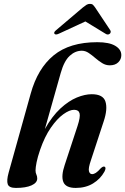

<svg xmlns="http://www.w3.org/2000/svg" viewBox="-20 -936 631 967"><path d="M182 -181.5Q169.5 -145 164.2 -118.5Q159 -92 159 -78Q159 -65.5 163.2 -57Q167.5 -48.5 167.5 -37Q167.5 -15.5 139 -2.5Q110.5 10.5 60 10.5Q25.5 10.5 19 -8.2Q12.5 -27 23.5 -66.5L134.5 -464Q169.5 -591 250.2 -657.2Q331 -723.5 470 -723.5Q530 -723.5 560.5 -705.2Q591 -687 591 -658.5Q591 -637 575.5 -622Q560 -607 533 -607Q512.5 -607 494.8 -618Q477 -629 460.2 -643.5Q443.5 -658 426.8 -669.2Q410 -680.5 392 -680.5Q359 -680.5 331 -654.8Q303 -629 286 -569L206 -286Q242.5 -351 284.2 -389.5Q326 -428 366.8 -444.8Q407.5 -461.5 442 -461.5Q499.5 -461.5 511.2 -424Q523 -386.5 502 -324L438 -129Q424 -88.5 428 -73.8Q432 -59 444 -59Q452.5 -59 462.8 -65.5Q473 -72 488 -89Q499.5 -99.5 506.5 -96.5Q516.5 -92 506 -71.5Q485.5 -34.5 448.5 -12Q411.5 10.5 361.5 10.5Q311 10.5 299 -19.5Q287 -49.5 306 -105.5L370.5 -301.5Q385.5 -347.5 380.8 -365.2Q376 -383 353 -383Q330 -383 298.8 -360.5Q267.5 -338 236.2 -293Q205 -248 182 -181.5ZM278 -767Q261.5 -759 255 -765Q248.5 -772.5 262 -783.5L397.5 -898.5Q408 -907 415.8 -911.8Q423.5 -916.5 433 -916.5Q443 -916.5 448 -911.8Q453 -907 459 -898.5L535.5 -783.5Q539 -778 537.2 -772.8Q535.5 -767.5 531.5 -765Q522 -758.5 510 -767L410 -828Z"/></svg>

Font: Fraunces 72pt SemiBold
Style: Italic
Weight: 600
Italic angle: -16°
Version: Version 1.000;[b76b70a41]